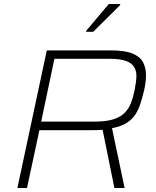

<svg xmlns="http://www.w3.org/2000/svg" viewBox="-20 -940 782 960"><path d="M67 0 214 -688H536Q604 -688 642 -672.5Q680 -657 695 -629Q710 -601 710 -564Q710 -552 709 -539Q708 -526 705.5 -513Q703 -500 700 -486Q692 -453 682.5 -423Q673 -393 657.5 -368.5Q642 -344 614 -326Q586 -308 540 -299L603 0H552L493 -291Q479 -290 464.5 -289.5Q450 -289 435 -289H177L115 0ZM186 -332H454Q511 -332 547 -343.5Q583 -355 603.5 -376Q624 -397 635 -425.5Q646 -454 653 -489Q657 -509 659.5 -527.5Q662 -546 662 -562Q662 -587 650 -606Q638 -625 609 -635.5Q580 -646 530 -646H252ZM411 -781V-786L524 -920H581V-915L446 -781Z"/></svg>

Font: Saira SemiExpanded ExtraLight
Style: Italic
Weight: 250
Width: 6
Italic angle: -12°
Designer: Hector Gatti with collaboration of the Omnibus-Type team
Foundry: Omnibus-Type
Version: Version 1.101